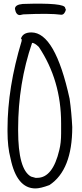

<svg xmlns="http://www.w3.org/2000/svg" viewBox="-20 -1013 454 1060"><path d="M153.3 -834Q284.2 -834 364.3 -467.8Q375 -391.6 378.9 -311.5Q378.9 -74.2 252.9 8.8Q203.1 27.3 175.8 27.3Q72.3 27.3 38.1 -138.7Q21.5 -202.1 21.5 -286.1V-301.8Q21.5 -529.3 99.6 -787.1V-796.9L95.7 -799.8Q106.4 -834 153.3 -834ZM157.2 -776.4Q80.1 -551.8 80.1 -301.8V-293Q80.1 -77.1 151.4 -38.1L175.8 -31.2H185.5Q271.5 -31.2 307.6 -185.5Q317.4 -224.6 317.4 -276.4V-333Q317.4 -569.3 194.3 -753.9Q170.9 -776.4 157.2 -776.4ZM105.5 -991.2Q339.8 -999 339.8 -968.8L343.8 -959Q335.9 -931.6 318.4 -931.6Q255.9 -940.4 108.4 -933.6L89.8 -929.7Q68.4 -929.7 62.5 -963.9Q62.5 -987.3 105.5 -991.2Z"/></svg>

Font: Sue Ellen Francisco 
Style: Regular
Weight: 400
Designer: Kimberly Geswein
Foundry: Kimberly Geswein
Version: Version 1.002 2007